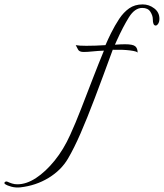

<svg xmlns="http://www.w3.org/2000/svg" viewBox="-128 -593 744 872"><path d="M-36 258Q-57 260 -76 255Q-95 250 -105 243Q-108 241 -108 238Q-108 235 -104 232.5Q-100 230 -95 232Q-84 237 -73 240.5Q-62 244 -49 244Q-8 244 35.5 215.5Q79 187 120 136.5Q161 86 191 19Q214 -31 240 -98Q266 -165 293 -235Q320 -305 344 -363Q316 -362 292.5 -359.5Q269 -357 252 -357Q232 -357 226.5 -368Q221 -379 216 -388Q230 -385 264 -385Q305 -385 351 -388Q357 -402 363.5 -416Q370 -430 376 -442Q394 -478 413.5 -507.5Q433 -537 458.5 -555Q484 -573 520 -573Q549 -573 572.5 -555Q596 -537 596 -508Q596 -494 590.5 -485.5Q585 -477 579 -477Q566 -477 566 -506Q566 -522 555 -539.5Q544 -557 518 -557Q484 -557 457.5 -514.5Q431 -472 402 -408L394 -390Q408 -391 419 -391.5Q430 -392 440 -392Q475 -392 486 -383Q497 -374 497 -354Q494 -360 462.5 -364Q431 -368 384 -367Q338 -241 302.5 -147.5Q267 -54 238 12.5Q209 79 181 127Q150 180 92.5 215Q35 250 -36 258Z"/></svg>

Font: The Nautigal
Style: Regular
Weight: 400
Designer: Robert E. Leuschke
Foundry: Robert E. Leuschke
Version: Version 1.100; ttfautohint (v1.8.3)